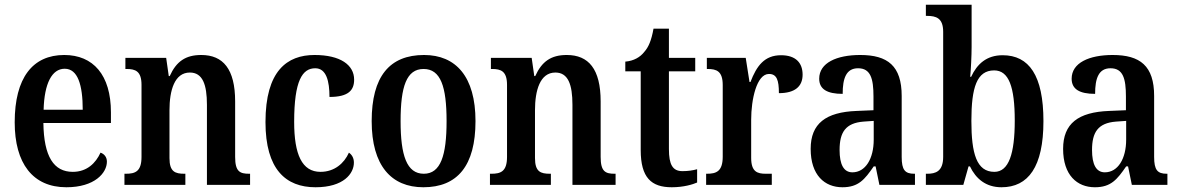

<svg xmlns="http://www.w3.org/2000/svg" viewBox="-20 -780 4976 810"><path d="M260 10C380 10 431 -51 431 -98C431 -118 419 -131 404 -136C384 -92 347 -55 287 -55C207 -55 165 -119 163 -261H448V-306C448 -464 373 -548 251 -548C118 -548 42 -452 42 -264C42 -91 118 10 260 10ZM329 -317H164C167 -428 199 -490 253 -490C308 -490 329 -422 329 -317Z M505 0H762V-47H758C719 -47 695 -55 695 -113V-315C695 -398 716 -474 781 -474C835 -474 853 -423 853 -338V0H1035V-47H1031C992 -47 972 -56 972 -118V-352C972 -489 921 -548 829 -548C763 -548 724 -521 696 -459H692L681 -536H509V-489H514C551 -489 577 -480 577 -422V-118C577 -56 550 -47 511 -47H505Z M1311 10C1430 10 1473 -48 1473 -94C1473 -113 1465 -127 1452 -136C1432 -91 1391 -55 1332 -55C1254 -55 1221 -128 1221 -266C1221 -441 1256 -492 1310 -492C1357 -492 1370 -437 1370 -371C1451 -371 1474 -400 1474 -444C1474 -506 1416 -548 1307 -548C1191 -548 1100 -481 1100 -265C1100 -65 1186 10 1311 10Z M1766 10C1910 10 1986 -81 1986 -269C1986 -457 1903 -548 1769 -548C1623 -548 1548 -457 1548 -269C1548 -81 1631 10 1766 10ZM1768 -47C1696 -47 1670 -124 1670 -269C1670 -415 1695 -489 1767 -489C1839 -489 1864 -415 1864 -269C1864 -124 1839 -47 1768 -47Z M2047 0H2304V-47H2300C2261 -47 2237 -55 2237 -113V-315C2237 -398 2258 -474 2323 -474C2377 -474 2395 -423 2395 -338V0H2577V-47H2573C2534 -47 2514 -56 2514 -118V-352C2514 -489 2463 -548 2371 -548C2305 -548 2266 -521 2238 -459H2234L2223 -536H2051V-489H2056C2093 -489 2119 -480 2119 -422V-118C2119 -56 2092 -47 2053 -47H2047Z M2814 10C2864 10 2903 -2 2921 -10V-66C2902 -61 2883 -58 2859 -58C2818 -58 2802 -85 2802 -151V-479H2913V-536H2802V-659H2737C2728 -609 2716 -581 2698 -561C2681 -539 2654 -523 2618 -520V-479H2683V-147C2683 -30 2728 10 2814 10Z M2959 0H3236V-47H3211C3175 -47 3149 -55 3149 -114V-275C3149 -360 3172 -468 3224 -468C3257 -468 3266 -442 3266 -387C3332 -387 3366 -414 3366 -465C3366 -514 3338 -547 3275 -547C3205 -547 3172 -502 3146 -434H3142L3126 -536H2962V-489H2965C3003 -489 3029 -480 3029 -421V-119C3029 -56 3001 -47 2962 -47H2959Z M3534 10C3602 10 3628 -23 3666 -78H3674L3690 0H3840V-47H3837C3798 -47 3784 -63 3784 -118V-375C3784 -502 3725 -548 3609 -548C3510 -548 3436 -515 3436 -448C3436 -404 3469 -384 3535 -384C3535 -450 3550 -492 3600 -492C3653 -492 3665 -448 3665 -373V-315L3594 -312C3464 -307 3400 -259 3400 -152C3400 -41 3459 10 3534 10ZM3576 -53C3539 -53 3522 -87 3522 -147C3522 -222 3547 -261 3623 -267L3666 -270V-191C3666 -110 3631 -53 3576 -53Z M4205 10C4318 10 4382 -76 4382 -269C4382 -462 4321 -547 4210 -547C4142 -547 4102 -510 4077 -456H4073C4076 -485 4079 -546 4079 -582V-760H3886V-713H3891C3929 -713 3959 -704 3959 -646V-118C3959 -56 3926 -47 3892 -47H3886V0H4044L4066 -78H4072C4097 -26 4139 10 4205 10ZM4175 -55C4100 -55 4078 -132 4078 -270C4078 -411 4101 -483 4174 -483C4236 -483 4261 -414 4261 -271C4261 -132 4236 -55 4175 -55Z M4599 10C4667 10 4693 -23 4731 -78H4739L4755 0H4905V-47H4902C4863 -47 4849 -63 4849 -118V-375C4849 -502 4790 -548 4674 -548C4575 -548 4501 -515 4501 -448C4501 -404 4534 -384 4600 -384C4600 -450 4615 -492 4665 -492C4718 -492 4730 -448 4730 -373V-315L4659 -312C4529 -307 4465 -259 4465 -152C4465 -41 4524 10 4599 10ZM4641 -53C4604 -53 4587 -87 4587 -147C4587 -222 4612 -261 4688 -267L4731 -270V-191C4731 -110 4696 -53 4641 -53Z"/></svg>

Font: Noto Serif Georgian Condensed SemiBold
Style: Regular
Weight: 600
Width: 3
Designer: Monotype Design Team, Akaki Razmadze
Foundry: Google LLC
Version: Version 2.003